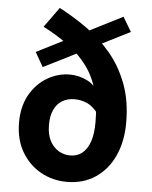

<svg xmlns="http://www.w3.org/2000/svg" viewBox="-58 -891 753 953"><g transform="rotate(5 318.5 -414.5)"><path d="M310 14Q240 14 180.5 -19Q121 -52 85 -113.5Q49 -175 49 -260Q49 -340 82 -398Q115 -456 168 -487Q221 -518 281 -518Q326 -518 368.5 -496.5Q411 -475 431 -424L433 -336Q406 -372 376 -385Q346 -398 314 -398Q279 -398 253 -382.5Q227 -367 212.5 -336.5Q198 -306 198 -260Q198 -214 214 -182.5Q230 -151 257 -134.5Q284 -118 316 -118Q350 -118 375 -137.5Q400 -157 413.5 -195.5Q427 -234 427 -294Q427 -382 408.5 -449.5Q390 -517 352 -569Q314 -621 258.5 -663Q203 -705 129 -743L201 -843Q272 -806 339.5 -758Q407 -710 461 -646Q515 -582 547 -497.5Q579 -413 579 -304Q579 -211 546.5 -139.5Q514 -68 453.5 -27Q393 14 310 14ZM142 -543 101 -615 520 -827 563 -755Z"/></g></svg>

Font: Noto Sans HK Thin ExtraBold
Style: Regular
Weight: 800
Version: Version 2.004-H2;hotconv 1.0.118;makeotfexe 2.5.65603